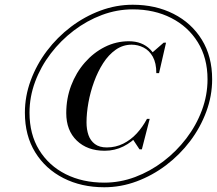

<svg xmlns="http://www.w3.org/2000/svg" viewBox="-20 -780 915 810"><path d="M420 10Q323.5 10 247.8 -28.5Q172 -67 128.5 -137.5Q85 -208 85 -304.5Q85 -374.5 109.8 -441.2Q134.5 -508 178 -565.5Q221.5 -623 279.2 -666.8Q337 -710.5 403.5 -735.2Q470 -760 540 -760Q636.5 -760 712.2 -721.5Q788 -683 831.5 -612.5Q875 -542 875 -445.5Q875 -375.5 850.2 -308.8Q825.5 -242 782 -184.5Q738.5 -127 680.8 -83.2Q623 -39.5 556.5 -14.8Q490 10 420 10ZM568.5 -150 541 -191.5Q553 -203 565 -216Q577 -229 587.5 -247L600 -278.5H611.5L578.5 -150ZM421.5 -144Q348.5 -144 304 -186.8Q259.5 -229.5 259.5 -303Q259.5 -364.5 280.2 -419.2Q301 -474 337.8 -516Q374.5 -558 422.2 -582Q470 -606 524 -606Q579.5 -606 614.2 -571Q649 -536 646 -471.5H639.5Q639.5 -514.5 624.5 -541Q609.5 -567.5 585.5 -579.5Q561.5 -591.5 535.5 -591.5Q498.5 -591.5 468.2 -570.2Q438 -549 415.2 -513.5Q392.5 -478 376.8 -434.8Q361 -391.5 353 -347Q345 -302.5 345 -263.5Q345 -234 353.2 -210.2Q361.5 -186.5 380.5 -172.2Q399.5 -158 430.5 -158Q468 -158 500 -174Q532 -190 557 -217.2Q582 -244.5 600 -278.5H606.5Q591 -241.5 564 -211Q537 -180.5 500.5 -162.2Q464 -144 421.5 -144ZM420 -9.5Q486.5 -9.5 550 -33.2Q613.5 -57 668.8 -99Q724 -141 766 -196Q808 -251 831.8 -314.8Q855.5 -378.5 855.5 -445.5Q855.5 -535.5 814.5 -601.8Q773.5 -668 702.2 -704.2Q631 -740.5 540 -740.5Q473.5 -740.5 410 -716.8Q346.5 -693 291.2 -651Q236 -609 194 -554Q152 -499 128.2 -435.2Q104.5 -371.5 104.5 -304.5Q104.5 -213.5 145.2 -147.2Q186 -81 257.2 -45.2Q328.5 -9.5 420 -9.5ZM639.5 -471.5 640.5 -501Q638 -517 633.5 -530.2Q629 -543.5 620.5 -556.5L670.5 -600H680.5L651 -471.5Z"/></svg>

Font: Bodoni Moda 11pt SemiBold
Style: Italic
Weight: 600
Italic angle: -13°
Designer: Owen Earl
Foundry: indestructible type
Version: Version 2.004